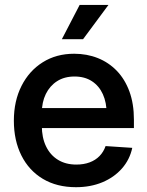

<svg xmlns="http://www.w3.org/2000/svg" viewBox="-20 -760 607 791"><path d="M293 11.2Q213.9 11.2 156.5 -23.2Q99.1 -57.6 68.1 -119.6Q37.1 -181.6 37.1 -262.7Q37.1 -343.8 68.6 -406Q100.1 -468.3 156 -503.4Q211.9 -538.6 285.6 -538.6Q337.9 -538.6 382.8 -520.8Q427.7 -502.9 461.2 -468.3Q494.6 -433.6 513.2 -383.1Q531.7 -332.5 531.7 -267.1V-232.4H90.3V-314.9H472.7L419.4 -291Q419.4 -337.4 403.8 -371.8Q388.2 -406.2 358.6 -425.5Q329.1 -444.8 287.1 -444.8Q245.1 -444.8 215.1 -425.5Q185.1 -406.2 168.7 -372.6Q152.3 -338.9 152.3 -295.4V-242.2Q152.3 -192.9 169.7 -157Q187 -121.1 218.8 -101.6Q250.5 -82 294.4 -82Q325.2 -82 349.4 -91.1Q373.5 -100.1 390.1 -117.2Q406.7 -134.3 415 -158.2L524.9 -150.9Q514.6 -102.5 482.4 -65.9Q450.2 -29.3 401.6 -9Q353 11.2 293 11.2ZM234.9 -598.6 308.1 -739.7H426.8L322.3 -598.6Z"/></svg>

Font: Inter Cardless Tabular Medium
Style: Regular
Weight: 500
Designer: Rasmus Andersson
Foundry: rsms
Version: Version 4.000;git-4fc901f